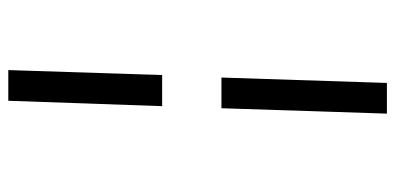

<svg xmlns="http://www.w3.org/2000/svg" viewBox="-265 -578 953 463"><g transform="rotate(-90 211.5 -346.5)"><path d="M187 -432 200 -803H274L262 -432ZM169 110 182 -289H256L243 110Z"/></g></svg>

Font: Literata 12pt Medium
Style: Italic
Weight: 500
Italic angle: -2°
Designer: Latin by Veronika Burian and Jose Scaglione. Greek by Irene Vlachou. Cyrillic by Vera Evstafieva
Foundry: TypeTogether
Version: Version 3.002